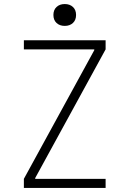

<svg xmlns="http://www.w3.org/2000/svg" viewBox="-20 -929 640 949"><path d="M98 0V-45L446 -681V-685H98V-730H502V-685L154 -49V-45H502V0ZM300 -801Q275 -801 259.5 -815.5Q244 -830 244 -855Q244 -880 259.5 -894.5Q275 -909 300 -909Q325 -909 340.5 -894.5Q356 -880 356 -855Q356 -830 340.5 -815.5Q325 -801 300 -801Z"/></svg>

Font: M PLUS Code Latin Expanded Light
Style: Regular
Weight: 300
Width: 7
Designer: Coji Morishita
Foundry: UNDERFOREST DESIGN
Version: Version 1.002; ttfautohint (v1.8.3)